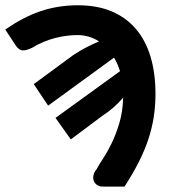

<svg xmlns="http://www.w3.org/2000/svg" viewBox="-26 -541 650 728"><path d="M102 -222 251.5 -332Q277 -349 302 -361.8Q327 -374.5 349.5 -384Q331.5 -395.5 311 -401.8Q290.5 -408 267.5 -408Q248 -408 226.5 -405.2Q205 -402.5 182.8 -396.8Q160.5 -391 138.8 -382Q117 -373 97 -360.5Q74.5 -349.5 60.8 -349.8Q47 -350 35 -366.5L-6 -429Q26.5 -451.5 59 -468.8Q91.5 -486 125.5 -497.8Q159.5 -509.5 195.2 -515.2Q231 -521 269.5 -521Q342.5 -521 397.5 -497.8Q452.5 -474.5 489.5 -431Q526.5 -387.5 545 -325.2Q563.5 -263 563.5 -185Q563.5 -139 556.8 -96.2Q550 -53.5 535.8 -11Q521.5 31.5 499.2 75.2Q477 119 446 166.5H365Q351 166.5 342 160.2Q333 154 329.5 144.5Q326 135 328.5 123.2Q331 111.5 340 101Q348 85.5 364.2 61Q380.5 36.5 397 2.8Q413.5 -31 426.5 -74.2Q439.5 -117.5 441 -171Q426.5 -153.5 407 -136Q387.5 -118.5 363 -102.5L242.5 -12.5L184.5 -94L429 -271Q424.5 -285 419 -298Q413.5 -311 406.5 -322.5L156.5 -140.5Z"/></svg>

Font: Lato 2
Style: Regular
Weight: 800
Designer: Lukasz Dziedzic with Adam Twardoch and Botio Nikoltchev
Foundry: tyPoland Lukasz Dziedzic
Version: Version 2.015; 2015-08-06; http://www.latofonts.com/